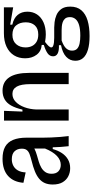

<svg xmlns="http://www.w3.org/2000/svg" viewBox="384 -960 744 1553"><g transform="rotate(-90 756.5 -183.0)"><path d="M173 12Q138 12 108 -3Q78 -18 59.5 -49Q41 -80 41 -129Q41 -165 52.5 -192Q64 -219 88 -239Q112 -259 148 -273.5Q184 -288 233 -300Q264 -308 286 -316Q308 -324 319.5 -338.5Q331 -353 331 -379Q331 -415 310 -437.5Q289 -460 245 -460Q217 -460 193.5 -448Q170 -436 155.5 -411.5Q141 -387 139 -348L55 -366Q58 -405 71.5 -436Q85 -467 109.5 -489.5Q134 -512 169 -523.5Q204 -535 249 -535Q309 -535 346.5 -514Q384 -493 402 -449.5Q420 -406 420 -340V-206Q420 -177 421.5 -140.5Q423 -104 426 -67Q429 -30 433 0H351Q347 -32 345 -64.5Q343 -97 342 -129H328Q316 -86 295 -54.5Q274 -23 243.5 -5.5Q213 12 173 12ZM200 -64Q219 -64 237 -71.5Q255 -79 272 -95Q289 -111 304 -135Q319 -159 332 -191V-299L360 -302Q349 -286 327.5 -275.5Q306 -265 279.5 -257.5Q253 -250 226.5 -242Q200 -234 178 -221.5Q156 -209 142 -189Q128 -169 128 -138Q128 -102 148 -83Q168 -64 200 -64Z M558 0V-339V-523H637L631 -374H647Q660 -430 680 -465.5Q700 -501 730 -518Q760 -535 800 -535Q871 -535 907.5 -481Q944 -427 944 -320V0H853V-310Q853 -385 833 -420Q813 -455 774 -455Q737 -455 709.5 -428Q682 -401 666 -357.5Q650 -314 648 -263V0Z M1242 169Q1175 169 1130.5 155.5Q1086 142 1064 116.5Q1042 91 1042 54Q1042 10 1074 -20Q1106 -50 1168 -62V-79Q1124 -77 1101 -89Q1078 -101 1078 -126Q1078 -153 1101.5 -170Q1125 -187 1170 -201V-218Q1119 -222 1090.5 -259.5Q1062 -297 1062 -352Q1062 -404 1086 -442.5Q1110 -481 1155.5 -502.5Q1201 -524 1265 -524H1474V-449L1334 -473V-456Q1387 -444 1413 -412.5Q1439 -381 1439 -334Q1439 -290 1417 -256.5Q1395 -223 1353.5 -204Q1312 -185 1254 -185Q1242 -185 1227.5 -186.5Q1213 -188 1194 -191Q1172 -174 1161 -162Q1150 -150 1150 -141Q1150 -131 1161.5 -126Q1173 -121 1190.5 -119Q1208 -117 1228 -117H1311Q1327 -117 1354.5 -114Q1382 -111 1411 -99Q1440 -87 1460 -60.5Q1480 -34 1480 13Q1480 68 1450.5 102.5Q1421 137 1367.5 153Q1314 169 1242 169ZM1245 94Q1298 94 1331 84Q1364 74 1379.5 55Q1395 36 1395 11Q1395 -15 1383.5 -28.5Q1372 -42 1355 -48Q1338 -54 1320 -55.5Q1302 -57 1289 -57H1206Q1161 -41 1142.5 -20.5Q1124 0 1124 27Q1124 54 1139.5 68.5Q1155 83 1183 88.5Q1211 94 1245 94ZM1254 -246Q1303 -246 1328 -273.5Q1353 -301 1353 -347Q1353 -395 1328 -425Q1303 -455 1252 -455Q1203 -455 1176.5 -425Q1150 -395 1150 -349Q1150 -318 1162 -295Q1174 -272 1197 -259Q1220 -246 1254 -246Z"/></g></svg>

Font: Bricolage Grotesque SemiCondensed
Style: Regular
Weight: 400
Width: 4
Designer: Mathieu Triay
Foundry: Atelier Triay
Version: Version 1.001;gftools[0.9.33.dev8+g029e19f]